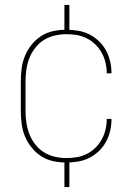

<svg xmlns="http://www.w3.org/2000/svg" viewBox="-20 -648 540 775"><path d="M247 8Q221 8 195 2.5Q169 -3 147 -17Q125 -31 108 -52Q91 -73 81 -97Q71 -121 67.5 -147.5Q64 -174 64 -200V-320Q64 -346 67.5 -372.5Q71 -399 81 -423Q91 -447 108 -468Q125 -489 147 -503Q169 -517 195 -522.5Q221 -528 247 -528Q271 -528 295 -524Q319 -520 340 -509.5Q361 -499 378.5 -482.5Q396 -466 407.5 -445Q419 -424 424.5 -400.5Q430 -377 430 -353Q430 -353 430 -352.5Q430 -352 430 -352H411Q411 -352 411 -352.5Q411 -353 411 -353Q411 -374 406 -395Q401 -416 390.5 -435Q380 -454 364.5 -469Q349 -484 330 -493.5Q311 -503 290 -506.5Q269 -510 247 -510Q224 -510 200.5 -504.5Q177 -499 157 -486.5Q137 -474 122 -454.5Q107 -435 98.5 -413Q90 -391 86.5 -367.5Q83 -344 83 -320V-200Q83 -176 86.5 -152.5Q90 -129 98.5 -107Q107 -85 122 -65.5Q137 -46 157 -33.5Q177 -21 200.5 -15.5Q224 -10 247 -10Q269 -10 290 -13.5Q311 -17 330 -26.5Q349 -36 364.5 -51Q380 -66 390.5 -85Q401 -104 406 -125Q411 -146 411 -167Q411 -167 411 -167.5Q411 -168 411 -168H430Q430 -168 430 -167.5Q430 -167 430 -167Q430 -143 424.5 -119.5Q419 -96 407.5 -75Q396 -54 378.5 -37.5Q361 -21 340 -10.5Q319 0 295 4Q271 8 247 8ZM240 -511V-628H260V-511ZM240 107V-9H260V107Z"/></svg>

Font: Zed Mono Thin
Style: Regular
Weight: 100
Monospace: yes
Designer: Belleve Invis
Foundry: Belleve Invis
Version: Version 1.0.0; ttfautohint (v1.8.4)